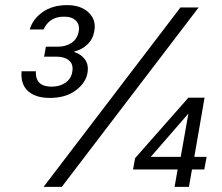

<svg xmlns="http://www.w3.org/2000/svg" viewBox="-20 -729 865 749"><path d="M174 -347Q119 -347 89.5 -373.5Q60 -400 64 -451H120Q119 -429 126.5 -415.5Q134 -402 148.5 -396.5Q163 -391 182 -391Q213 -391 235.5 -406.5Q258 -422 262 -449Q267 -478 249.5 -493Q232 -508 200 -508H152L159 -547H207Q238 -547 260 -562.5Q282 -578 287 -606Q292 -632 276.5 -648Q261 -664 230 -664Q199 -664 179.5 -650.5Q160 -637 150 -614H96Q108 -655 146.5 -682Q185 -709 242 -709Q295 -709 325.5 -680.5Q356 -652 348 -608Q343 -577 322 -556.5Q301 -536 270 -528V-526Q296 -518 311.5 -497Q327 -476 321 -443Q314 -405 275 -376Q236 -347 174 -347ZM150 0 684 -700H755L221 0ZM661 0 673 -68H499L507 -112L715 -348H778L738 -117H786L777 -68H729L717 0ZM568 -117H685L715 -286Z"/></svg>

Font: DM Sans 18pt Light
Style: Italic
Weight: 300
Italic angle: -10°
Designer: Colophon Foundry, Jonny Pinhorn
Foundry: Colophon Foundry
Version: Version 4.004;gftools[0.9.30]